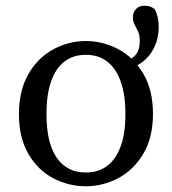

<svg xmlns="http://www.w3.org/2000/svg" viewBox="-20 -636 599 669"><path d="M279 13Q219 13 165.5 -15Q112 -43 79 -99.5Q46 -156 46 -238Q46 -321 79 -378Q112 -435 165.5 -464Q219 -493 279 -493Q339 -493 392.5 -464.5Q446 -436 479.5 -379Q513 -322 513 -239Q513 -157 479.5 -100.5Q446 -44 392.5 -15.5Q339 13 279 13ZM279 -35Q323 -35 353.5 -58Q384 -81 400.5 -126Q417 -171 417 -238Q417 -306 400.5 -352Q384 -398 353.5 -421.5Q323 -445 279 -445Q235 -445 204.5 -421.5Q174 -398 158 -352.5Q142 -307 142 -239Q142 -171 158 -126Q174 -81 204.5 -58Q235 -35 279 -35ZM403 -393V-421Q436 -426 451.5 -443.5Q467 -461 467 -493Q467 -514 461 -526.5Q455 -539 449 -550Q443 -561 443 -578Q443 -591 453 -603.5Q463 -616 484 -616Q491 -616 500 -614Q509 -612 519 -604Q526 -591 529.5 -576Q533 -561 533 -544Q533 -501 516 -468Q499 -435 470 -415.5Q441 -396 403 -393Z"/></svg>

Font: Source Serif 4 18pt
Style: Regular
Weight: 400
Designer: Frank Grießhammer
Foundry: Adobe Systems Incorporated
Version: Version 4.004;hotconv 1.0.116;makeotfexe 2.5.65601